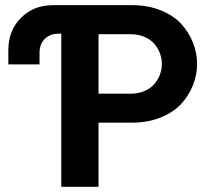

<svg xmlns="http://www.w3.org/2000/svg" viewBox="-20 -722 815 742"><path d="M186 -702.1H490.2Q550.8 -702.1 599.9 -682.6Q648.9 -663.1 679 -631.1Q709 -599.1 725.3 -558.3Q741.7 -517.6 741.7 -475.1Q741.7 -432.6 725.3 -391.8Q709 -351.1 679 -319.1Q648.9 -287.1 599.9 -267.6Q550.8 -248 490.2 -248H360.8V0H216.8V-591.8H207Q173.3 -591.8 153.1 -571.8Q132.8 -551.8 132.8 -518.1V-473.1H12.2V-527.8Q12.2 -604 61 -653.1Q109.9 -702.1 186 -702.1ZM360.8 -359.9H483.9Q513.2 -359.9 536.9 -369.6Q560.5 -379.4 575.2 -395.8Q589.8 -412.1 597.7 -432.6Q605.5 -453.1 605.5 -474.9Q605.5 -496.6 597.7 -517.1Q589.8 -537.6 575.2 -554Q560.5 -570.3 536.9 -580.1Q513.2 -589.8 483.9 -589.8H360.8Z"/></svg>

Font: LT Superior
Style: Bold
Weight: 400
Designer: Daniel Lyons
Foundry: LyonsType
Version: Version 1.000